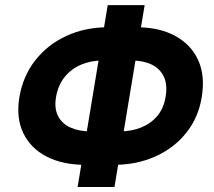

<svg xmlns="http://www.w3.org/2000/svg" viewBox="-20 -748 856 768"><path d="M436.5 -88.7H320.9Q230.9 -88.7 166.7 -121.6Q102.6 -154.6 73.3 -215.3Q43.9 -276.1 57.4 -358.6Q71.8 -444 121.2 -507Q170.7 -569.9 245.7 -604.4Q320.6 -638.9 410.7 -638.9H527Q617.1 -638.9 680.4 -604.6Q743.8 -570.4 772.5 -507.9Q801.2 -445.3 786.9 -359.6Q773.7 -277.4 724.8 -216.5Q675.9 -155.5 601.3 -122.1Q526.8 -88.7 436.5 -88.7ZM342.4 -222.5H459.6Q505.6 -222.5 544.2 -237.9Q582.9 -253.3 608.8 -283.8Q634.7 -314.4 642.2 -359.6Q650.8 -409.1 635.3 -441.5Q619.7 -473.8 586.2 -489.9Q552.6 -506 506.4 -505.7H389.3Q343.8 -506 304.6 -489.4Q265.4 -472.9 238.8 -440.2Q212.2 -407.6 203.9 -358.6Q196.7 -313.4 212.6 -283Q228.6 -252.5 262.7 -237.5Q296.8 -222.5 342.4 -222.5ZM558.6 -727.5 437.9 0H290.4L410.9 -727.5Z"/></svg>

Font: Inter Tight
Style: Italic
Weight: 400
Italic angle: -9.39999°
Designer: Rasmus Andersson
Foundry: rsms
Version: Version 3.002